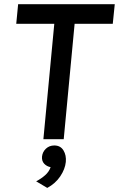

<svg xmlns="http://www.w3.org/2000/svg" viewBox="-20 -664 568 916"><path d="M187 0 239 -550.5H57.5L66.5 -644H527.5L518 -550.5H336L284 0ZM205.5 232.5 152.5 201Q176.5 188.5 195.2 172Q214 155.5 221.5 133.5Q203 130 190.8 117Q178.5 104 180.5 82.5Q183 60.5 199.2 45.2Q215.5 30 239 30Q268.5 30 282.8 53.5Q297 77 294 108.5Q290.5 143 267.5 177.2Q244.5 211.5 205.5 232.5Z"/></svg>

Font: Karla SemiBold
Style: Italic
Weight: 600
Italic angle: -8°
Designer: Jonathan Pinhorn
Version: Version 2.004;gftools[0.9.33]